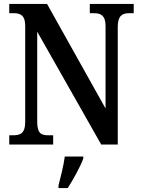

<svg xmlns="http://www.w3.org/2000/svg" viewBox="-20 -734 715 975"><path d="M27 0H250V-47H227C190 -47 169 -55 169 -116V-573L494 0H578V-598C578 -655 602 -667 636 -667H659V-714H436V-667H458C491 -667 516 -656 516 -602V-183L219 -714H27V-667H49C81 -667 108 -659 108 -602V-116C108 -55 82 -47 45 -47H27ZM277 208V221H324C351 179 388 113 403 71V61H309C303 107 288 166 277 208Z"/></svg>

Font: Noto Serif Ethiopic Condensed SemiBold
Style: Regular
Weight: 600
Width: 3
Designer: Monotype Design Team
Foundry: Monotype Imaging Inc.
Version: Version 2.102